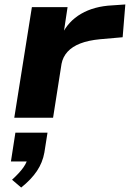

<svg xmlns="http://www.w3.org/2000/svg" viewBox="-20 -528 582 861"><path d="M44 0 123 -496H283L264 -370H256Q285 -432 343.5 -466Q402 -500 484 -504L542 -508L530 -361L428 -352Q376 -347 340 -333Q304 -319 283 -296Q262 -273 256 -242L218 0ZM75 313 34 278Q68 247 85.5 222Q103 197 106 172L130 196H29L49 67H193L179 156Q171 201 145.5 239Q120 277 75 313Z"/></svg>

Font: Nunito Sans 10pt Expanded ExtraBold
Style: Italic
Weight: 800
Width: 7
Italic angle: -9°
Designer: Vernon Adams
Foundry: Vernon Adams
Version: Version 3.101;gftools[0.9.27]